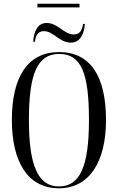

<svg xmlns="http://www.w3.org/2000/svg" viewBox="-20 -1006 637 1036"><path d="M182 -966H409V-986H182ZM159 -781H169C171 -809 182 -838 217 -838C268 -838 300 -776 362 -776C413 -776 434 -823 438 -877H428C424 -848 414 -820 378 -820C325 -820 293 -882 232 -882C181 -882 163 -834 159 -781ZM298 10C460 10 552 -130 552 -358C552 -597 466 -725 299 -725C128 -725 44 -589 44 -359C44 -137 127 10 298 10ZM298 0C186 0 136 -111 136 -358C136 -611 183 -715 299 -715C419 -715 460 -611 460 -358C460 -107 411 0 298 0Z"/></svg>

Font: Noto Serif Display ExtraCondensed
Style: Regular
Weight: 400
Width: 2
Designer: Monotype Design Team
Foundry: Monotype Imaging Inc.
Version: Version 2.009